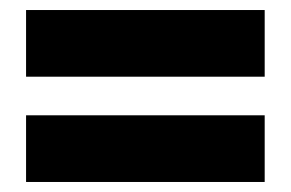

<svg xmlns="http://www.w3.org/2000/svg" viewBox="-20 -552 580 383"><path d="M32 -399H508V-532H32ZM32 -189H508V-322H32Z"/></svg>

Font: Aspekta 750
Style: Regular
Weight: 750
Designer: Ivo Dolenc
Version: Version 2.000